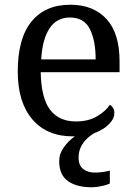

<svg xmlns="http://www.w3.org/2000/svg" viewBox="-20 -566 575 811"><path d="M367 225Q303 225 266.5 198.5Q230 172 230 115Q230 83 250 55.5Q270 28 296 10Q294 10 291.5 10Q289 10 287 10Q178 10 116.5 -62Q55 -134 55 -264Q55 -404 113 -475Q171 -546 277 -546Q374 -546 429.5 -486Q485 -426 485 -307V-261H152Q154 -152 191.5 -102.5Q229 -53 301 -53Q353 -53 389.5 -74.5Q426 -96 444 -123Q451 -120 457 -111Q463 -102 463 -89Q463 -69 449 -51.5Q435 -34 416 -22Q397 -10 381 -5Q364 4 348 19Q332 34 322 54Q312 74 312 100Q312 133 331.5 148Q351 163 381 163Q395 163 410.5 161Q426 159 444 155V209Q434 214 420 217.5Q406 221 392 223Q378 225 367 225ZM384 -315Q384 -395 359.5 -443.5Q335 -492 275 -492Q220 -492 189.5 -446.5Q159 -401 154 -315Z"/></svg>

Font: Noto Serif Hebrew
Style: Regular
Weight: 400
Designer: Monotype Design Team
Foundry: Monotype Imaging Inc.
Version: Version 2.003